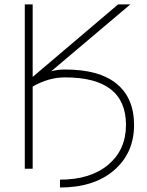

<svg xmlns="http://www.w3.org/2000/svg" viewBox="-20 -752 657 858"><path d="M270.5 -406.2Q197.3 -406.2 126 -365.2V2H90.8V-732.4H126V-408.2L507.8 -732.4H562.5L209 -433.6Q238.3 -441.4 270.5 -441.4Q423.8 -441.4 501.5 -377.4Q579.1 -313.5 579.1 -193.4Q579.1 -68.4 489.7 8.8Q400.4 85.9 248 85.9V50.8Q384.8 50.8 463.9 -16.1Q543 -83 543 -193.4Q543 -406.2 270.5 -406.2Z"/></svg>

Font: Gen Shin Gothic ExtraLight
Style: Regular
Weight: 100
Designer: [Source Han Sans]
Ryoko NISHIZUKA  (kana & ideographs); Paul D. Hunt (Latin, Greek & Cyrillic); Wenlong ZHANG  (bopomofo
Version: Version 1.002.20150607